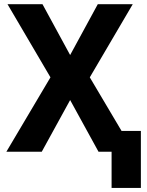

<svg xmlns="http://www.w3.org/2000/svg" viewBox="-20 -731 707 925"><path d="M10.7 0ZM317.9 -465.8 451.2 -710.9H619.6L412.6 -358.4L625 0H454.6L317.9 -249L181.2 0H10.7L223.1 -358.4L16.1 -710.9H184.6ZM658.7 174.3H517.6V-100.1H658.7Z"/></svg>

Font: Roboto
Style: Bold
Weight: 700
Designer: Google
Version: Version 2.134; 2016; ttfautohint (v1.6)